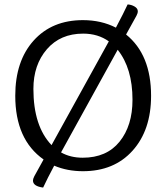

<svg xmlns="http://www.w3.org/2000/svg" viewBox="-20 -764 752 868"><path d="M579 -313Q579 -455 512 -539L256 -75Q298 -51 354 -51Q462 -51 520.5 -123.5Q579 -196 579 -313ZM131 -362Q131 -194 213 -108L472 -577Q423 -612 356 -612Q253 -612 192 -541.5Q131 -471 131 -362ZM135 33 177 -43Q49 -133 49 -331Q49 -488 132 -580.5Q215 -673 355 -673Q438 -673 504 -639Q539 -705 557 -744Q574 -743 588.5 -734.5Q603 -726 603 -713Q603 -704 597 -693L550 -608Q663 -517 663 -331Q663 -176 579.5 -83Q496 10 355 10Q284 10 225 -15Q194 43 175 84Q129 78 129 52Q129 45 135 33Z"/></svg>

Font: Overlock SC
Style: Regular
Weight: 400
Designer: Dario Muhafara
Foundry: Dario Manuel Muhafara
Version: Version 1.001